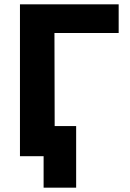

<svg xmlns="http://www.w3.org/2000/svg" viewBox="-20 -720 598 885"><path d="M72 -700H527V-568H231L232 -139H331V145H181V0H72Z"/></svg>

Font: Chess Sans
Style: Bold
Weight: 700
Designer: Wolf Bōese
Foundry: Wolf Bōese
Version: Version 7.223